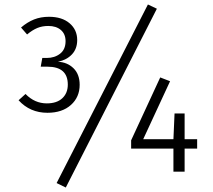

<svg xmlns="http://www.w3.org/2000/svg" viewBox="-20 -767 954 858"><path d="M325 -588Q325 -549 301.5 -524Q278 -499 239 -491Q281 -489 308.5 -462Q336 -435 336 -388Q336 -333 297 -298Q258 -263 192 -263Q114 -263 63 -319L94 -347Q135 -305 189 -305Q234 -305 258.5 -328Q283 -351 283 -389Q283 -469 192 -469H162L169 -508H189Q224 -508 248.5 -527Q273 -546 273 -583Q273 -615 252 -633Q231 -651 196 -651Q169 -651 147 -642Q125 -633 101 -613L74 -644Q102 -668 132 -680Q162 -692 199 -692Q257 -692 291 -663Q325 -634 325 -588ZM681 -728 274 71 233 51 641 -747ZM861 -103H805V0H755V-103H566V-140L696 -421L740 -404L620 -145H755L760 -260H805V-145H861Z"/></svg>

Font: Fira Sans Light
Style: Regular
Weight: 300
Designer: bBox Type GmbH & Carrois Corporate GbR & Edenspiekermann AG
Foundry: bBox Type GmbH & Carrois Corporate GbR & Edenspiekermann AG
Version: Version 4.301